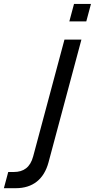

<svg xmlns="http://www.w3.org/2000/svg" viewBox="-160 -748 497 1008"><path d="M204 -635.5H293L317.6 -727.5H228.6ZM-139.6 240H-77.1C11.9 240 71 193 94.8 104L267.4 -540H178.4L14 73.5C-1.3 130.5 -35.8 155 -87.8 155H-116.8Z"/></svg>

Font: Manrope
Style: MediumItalic
Weight: 500
Italic angle: -15°
Designer: Mikhail Sharanda
Foundry: Mikhail Sharanda
Version: Version 4.502;hotconv 1.0.109;makeotfexe 2.5.65596